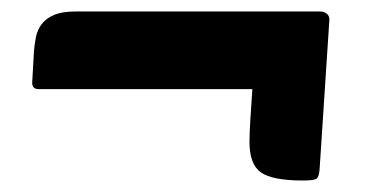

<svg xmlns="http://www.w3.org/2000/svg" viewBox="-20 -364 653 334"><path d="M507 -50Q454 -50 434 -64Q414 -78 414 -117Q414 -131 415.5 -156Q417 -181 419 -209H47Q36 -209 36 -220L39 -274Q40 -287 42.5 -299.5Q45 -312 52.5 -322Q60 -332 74 -338Q88 -344 111 -344H537Q543 -344 548 -340.5Q553 -337 553 -330L536 -70Q535 -56 530.5 -53Q526 -50 507 -50Z"/></svg>

Font: Poetsen One
Style: Regular
Weight: 400
Designer: Pablo Impallari, Rodrigo Fuenzalida
Foundry: Pablo Impallari, Rodrigo Fuenzalida
Version: Version 1.001; ttfautohint (v0.93) -l 8 -r 50 -G 200 -x 14 -